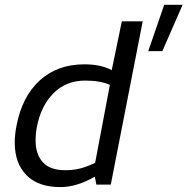

<svg xmlns="http://www.w3.org/2000/svg" viewBox="-20 -752 764 782"><path d="M641.2 -543.8H583.8L648.8 -732.5H723.8ZM40 -171.2Q40 -203.8 47.5 -241.2Q70 -358.8 141.9 -424.4Q213.8 -490 323.8 -490Q391.2 -490 435 -466.2L476.2 -665H561.2L431.2 0H372.5L366.2 -32.5Q292.5 10 226.2 10Q135 10 87.5 -38.8Q40 -87.5 40 -171.2ZM367.5 -88.8 427.5 -406.2Q388.8 -423.8 327.5 -423.8Q248.8 -423.8 197.5 -371.9Q146.2 -320 130 -233.8Q125 -208.8 125 -180Q125 -123.8 154.4 -91.2Q183.8 -58.8 245 -58.8Q280 -58.8 308.1 -66.2Q336.2 -73.8 367.5 -88.8Z"/></svg>

Font: Cambay
Style: Italic
Weight: 400
Italic angle: -11°
Designer: Pooja Saxena
Foundry: Pooja Saxena
Version: Version 1.019;PS 001.019;hotconv 1.0.70;makeotf.lib2.5.58329